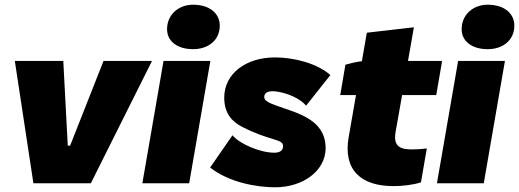

<svg xmlns="http://www.w3.org/2000/svg" viewBox="-20 -779 2206 816"><path d="M122 0H366L626 -520H420L278 -160H268L249 -520H43Z M585 0H784L874 -520H675ZM801 -570C865 -570 914 -608 914 -670C914 -721 872 -759 801 -759C738 -759 690 -716 690 -655C690 -604 733 -570 801 -570Z M1149 17C1268 17 1364 -53 1364 -150C1364 -249 1282 -286 1210 -311C1152 -332 1103 -343 1103 -366C1103 -384 1116 -393 1147 -391C1198 -386 1255 -361 1281 -330L1384 -460C1329 -509 1231 -535 1149 -535C1025 -535 933 -466 933 -364C933 -297 966 -262 1009 -240C1130 -178 1183 -190 1183 -158C1183 -139 1169 -130 1146 -130C1086 -130 999 -167 968 -204L873 -67C954 -3 1073 17 1149 17Z M1652 12C1690 12 1735 7 1769 -4L1794 -148C1779 -146 1754 -144 1733 -144C1687 -144 1650 -152 1661 -217L1689 -375H1834L1859 -520H1714L1739 -663L1539 -640L1518 -519C1493 -516 1465 -509 1448 -504L1426 -375H1493L1462 -197C1437 -56 1515 12 1652 12Z M1837 0H2036L2126 -520H1927ZM2053 -570C2117 -570 2166 -608 2166 -670C2166 -721 2124 -759 2053 -759C1990 -759 1942 -716 1942 -655C1942 -604 1985 -570 2053 -570Z"/></svg>

Font: Fixel Display 20240404 Black
Style: Italic
Weight: 900
Italic angle: -10°
Designer: AlfaBravo + MacPaw
Foundry: Kyrylo Tkachov, Marchela Mozhyna, Serhii Makarenko, Maria Weinstein, Zakhar Kryvoshyya
Version: Version 1.211;Glyphs 3.2 (3225)